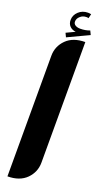

<svg xmlns="http://www.w3.org/2000/svg" viewBox="-174 -920 508 946"><g transform="rotate(20 80.5 -447.0)"><path d="M145.5 -121.6Q145.5 -71.8 110.4 -36.1Q74.7 -0.5 11.2 -0.5V-632.3Q11.2 -682.6 46.9 -718.3Q82.5 -753.4 145.5 -753.4ZM158.7 -794.9 47.9 -742.7 38.1 -763.2 83.5 -784.7Q63.5 -787.1 51.8 -799.3Q40 -811.5 40 -831.1Q40 -856.9 60.1 -875.5Q80.1 -894 108.4 -894Q112.3 -894 116.7 -893.6Q121.1 -893.1 125.5 -892.1L120.1 -869.6Q114.7 -871.1 108.9 -871.1Q89.4 -871.1 76.7 -858.9Q63 -847.2 63 -831.1Q63 -819.3 73.2 -813Q83.5 -806.6 99.1 -806.6Q125.5 -806.6 148.9 -815.4Z"/></g></svg>

Font: DimaKhabar
Style: Bold
Weight: 700
Width: 6
Designer: R.Balvardi
Foundry: Dima Software Group
Version: Version 1.00;November 30, 2018;FontCreator 11.5.0.2427 64-bi